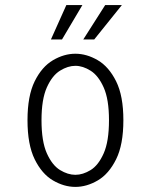

<svg xmlns="http://www.w3.org/2000/svg" viewBox="-20 -723 590 754"><path d="M276 11Q231.5 11 188 -14.5Q144.5 -40 116.2 -97.5Q88 -155 88 -251Q88 -346.5 116.2 -403.8Q144.5 -461 188 -486.5Q231.5 -512 276 -512Q320.5 -512 364 -486.5Q407.5 -461 436 -403.8Q464.5 -346.5 464.5 -251Q464.5 -155 436 -97.5Q407.5 -40 364 -14.5Q320.5 11 276 11ZM276 -36.5Q305.5 -36.5 336 -55.2Q366.5 -74 387.2 -120.8Q408 -167.5 408 -251Q408 -333 387.2 -379.5Q366.5 -426 336 -445.2Q305.5 -464.5 276 -464.5Q246.5 -464.5 215.8 -445.5Q185 -426.5 164 -379.8Q143 -333 143 -251Q143 -167.5 164 -120.8Q185 -74 215.8 -55.2Q246.5 -36.5 276 -36.5ZM307 -568 393 -703H458.5L350 -568ZM180 -568 240.5 -703H303.5L223.5 -568Z"/></svg>

Font: Trispace SemiCondensed ExtraLight
Style: Regular
Weight: 200
Width: 4
Designer: Tyler Finck
Foundry: Etcetera Type Company
Version: Version 1.210; ttfautohint (v1.8.3)